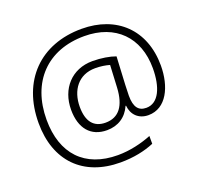

<svg xmlns="http://www.w3.org/2000/svg" viewBox="-136 -863 1162 1111"><g transform="rotate(-20 444.5 -308.0)"><path d="M834 -354C834 -574 690 -710 475 -710C220 -710 55 -543 55 -282C55 -49 194 94 424 94C505 94 575 79 632 55V7C572 31 498 49 424 49C221 49 105 -74 105 -284C105 -517 247 -665 475 -665C666 -665 785 -546 785 -355C785 -239 748 -152 672 -152C625 -152 600 -181 600 -252C600 -271 601 -293 602 -317L611 -491C576 -504 524 -513 470 -513C342 -513 258 -419 258 -290C258 -176 314 -108 414 -108C482 -108 535 -142 562 -204H565C570 -147 609 -108 669 -108C780 -108 834 -225 834 -354ZM311 -289C311 -390 367 -469 471 -469C505 -469 535 -464 559 -457L552 -319C546 -211 504 -152 421 -152C349 -152 311 -198 311 -289Z"/></g></svg>

Font: Noto Sans Myanmar UI Light
Style: Regular
Weight: 300
Designer: Monotype Design Team
Foundry: Monotype Imaging Inc.
Version: Version 2.103